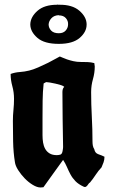

<svg xmlns="http://www.w3.org/2000/svg" viewBox="-20 -828 502 849"><path d="M244 -578Q246 -578 254.5 -574Q263 -570 276 -565.5Q289 -561 304.5 -557.5Q320 -554 337 -554Q352 -554 367 -553.5Q382 -553 397 -549Q399 -539 399 -534Q399 -506 391 -478Q383 -450 383 -421Q383 -367 386 -311.5Q389 -256 389 -202Q389 -193 390.5 -184.5Q392 -176 397 -168Q400 -151 415 -146Q430 -141 442 -135Q442 -122 438 -110.5Q434 -99 429 -88Q414 -72 403 -55Q392 -38 378 -21Q374 -19 371.5 -15Q369 -11 366 -7.5Q363 -4 359.5 -2Q356 0 351 -2Q327 -13 313.5 -27Q300 -41 291.5 -57Q283 -73 276 -89.5Q269 -106 259 -121Q239 -93 215 -60Q191 -27 172 0L159 1Q144 1 125 -10.5Q106 -22 89.5 -39Q73 -56 60.5 -75.5Q48 -95 46 -111Q39 -153 38 -202Q37 -251 37 -293Q37 -318 39.5 -342Q42 -366 42 -391Q42 -420 34.5 -447Q27 -474 27 -501Q46 -508 67.5 -509.5Q89 -511 109 -516Q126 -520 149 -530Q172 -540 193 -550.5Q214 -561 228.5 -569.5Q243 -578 244 -578ZM173 -459Q169 -422 168.5 -383Q168 -344 168 -307V-230Q168 -213 170.5 -197.5Q173 -182 180 -169.5Q187 -157 199.5 -149.5Q212 -142 231 -142Q238 -142 246 -144Q254 -146 256.5 -159Q259 -172 259 -178Q258 -239 257 -299.5Q256 -360 256 -421Q256 -427 257.5 -433Q259 -439 264 -444Q261 -448 250 -451.5Q239 -455 226 -458Q213 -461 201 -463Q189 -465 184 -465ZM232 -808Q234 -807 236.5 -807Q239 -807 241 -807Q299 -808 330.5 -781Q362 -754 363 -722Q363 -721 363 -720.5Q363 -720 363 -719Q363 -687 332.5 -660.5Q302 -634 240 -634Q176 -634 145.5 -660.5Q115 -687 114 -718Q114 -719 114 -719.5Q114 -720 114 -721Q115 -753 145.5 -780Q176 -807 232 -807ZM240 -761Q219 -760 207.5 -747.5Q196 -735 195 -720Q195 -705 206 -693Q217 -681 240 -681Q260 -681 270.5 -693Q281 -705 281 -720Q282 -735 271.5 -747.5Q261 -760 240 -760Z"/></svg>

Font: CAT Schmalfette Thannhaeuser
Style: Regular
Weight: 700
Designer: Peter Wiegel nach Herbert Thanhaeuser 1939/40
Foundry: CAT-Fonts, Peter Wiegel
Version: Version 1.000